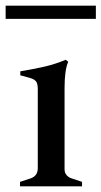

<svg xmlns="http://www.w3.org/2000/svg" viewBox="-39 -661 360 681"><path d="M32 -16 69 -28Q95 -37 95 -64V-345Q95 -364 89 -372Q83 -380 69 -384L33 -394V-408Q87 -417 122.5 -425.5Q158 -434 194 -449L203 -442Q190 -413 190 -349V-60Q190 -48 197.5 -39.5Q205 -31 216 -28L252 -16V0H32ZM-19 -641H301V-594H-19Z"/></svg>

Font: Ibarra Real Nova SemiBold
Style: Regular
Weight: 600
Designer: Jose Maria Ribagorda & Octavio Pardo
Foundry: Jose Maria Ribagorda
Version: Version 1.014